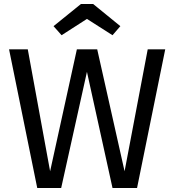

<svg xmlns="http://www.w3.org/2000/svg" viewBox="-20 -934 866 954"><path d="M539 -759 412 -840 286 -759 246 -804 382 -914H443L578 -804ZM801 -689 661 0H539L412 -577L284 0H165L25 -689H118L229 -83L362 -689H463L599 -83L714 -689Z"/></svg>

Font: Fira Sans
Style: Regular
Weight: 400
Designer: Carrois Corporate & Edenspiekermann AG
Foundry: Carrois Corporate GbR & Edenspiekermann AG
Version: Version 4.106;PS 004.106;hotconv 1.0.70;makeotf.lib2.5.58329